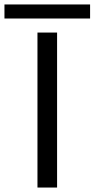

<svg xmlns="http://www.w3.org/2000/svg" viewBox="-73 -841 424 861"><path d="M-53 -758V-821H331V-758ZM95 0V-695H183V0Z"/></svg>

Font: Coval
Style: Light
Weight: 300
Foundry: Context Ltd
Version: Version 001.000